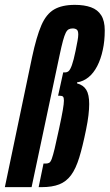

<svg xmlns="http://www.w3.org/2000/svg" viewBox="-35 -770 451 790"><path d="M-15 0 97 -535Q115 -619 135 -665.5Q155 -712 187.5 -731Q220 -750 273 -750Q312 -750 339.5 -740Q367 -730 381.5 -707Q396 -684 396 -645Q396 -623 394 -603Q392 -583 388 -565Q380 -527 365 -498Q350 -469 329 -452Q308 -435 282 -431V-427Q308 -420 320 -400.5Q332 -381 332 -342Q332 -322 329 -296Q326 -270 319 -236Q305 -167 291 -121.5Q277 -76 257.5 -49.5Q238 -23 209 -11.5Q180 0 136 0H124L144 -97H153Q161 -97 167 -100Q173 -103 178 -116.5Q183 -130 190 -159Q197 -188 208 -240Q219 -291 223.5 -317.5Q228 -344 228 -356Q228 -368 224.5 -372Q221 -376 212 -376H204L225 -472H232Q241 -472 247.5 -477.5Q254 -483 261 -502.5Q268 -522 276 -561Q281 -586 284 -602Q287 -618 287 -628Q287 -644 280.5 -648.5Q274 -653 264 -653Q255 -653 248 -649.5Q241 -646 235.5 -635Q230 -624 224 -602Q218 -580 210 -542L95 0Z"/></svg>

Font: Saira UltraCondensed ExtraBold
Style: Italic
Weight: 800
Width: 1
Italic angle: -12°
Designer: Hector Gatti with collaboration of the Omnibus-Type team
Foundry: Omnibus-Type
Version: Version 1.101